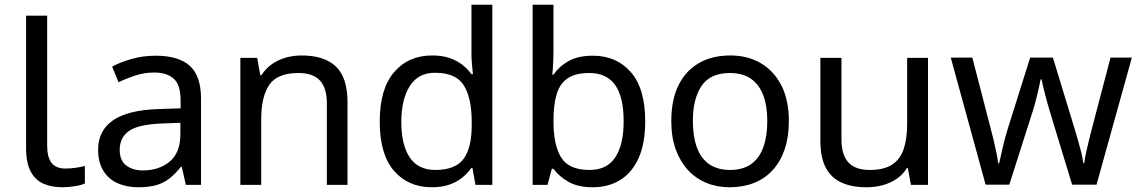

<svg xmlns="http://www.w3.org/2000/svg" viewBox="-20 -780 4806 810"><path d="M243 10Q199 10 164.5 -4.5Q130 -19 110 -55.5Q90 -92 90 -157V-714H179V-165Q179 -117 197.5 -93Q216 -69 256 -69Q278 -69 301.5 -72.5Q325 -76 338 -80V-6Q324 1 296.5 5.5Q269 10 243 10Z M636 -545Q734 -545 781 -502Q828 -459 828 -365V0H764L747 -76H743Q720 -47 695.5 -27.5Q671 -8 639.5 1Q608 10 563 10Q515 10 476.5 -7Q438 -24 416 -59.5Q394 -95 394 -149Q394 -229 457 -272.5Q520 -316 651 -320L742 -323V-355Q742 -422 713 -448Q684 -474 631 -474Q589 -474 551 -461.5Q513 -449 480 -433L453 -499Q488 -518 536 -531.5Q584 -545 636 -545ZM662 -259Q562 -255 523.5 -227Q485 -199 485 -148Q485 -103 512.5 -82Q540 -61 583 -61Q651 -61 696 -98.5Q741 -136 741 -214V-262Z M1252 -546Q1348 -546 1397 -499.5Q1446 -453 1446 -349V0H1359V-343Q1359 -408 1330 -440Q1301 -472 1239 -472Q1150 -472 1116 -422Q1082 -372 1082 -278V0H994V-536H1065L1078 -463H1083Q1101 -491 1127.5 -509.5Q1154 -528 1186 -537Q1218 -546 1252 -546Z M1802 10Q1702 10 1642 -59.5Q1582 -129 1582 -267Q1582 -405 1642.5 -475.5Q1703 -546 1803 -546Q1845 -546 1876 -535.5Q1907 -525 1930 -507Q1953 -489 1969 -467H1975Q1974 -480 1971.5 -505.5Q1969 -531 1969 -546V-760H2057V0H1986L1973 -72H1969Q1953 -49 1930 -30.5Q1907 -12 1875.5 -1Q1844 10 1802 10ZM1816 -63Q1901 -63 1935.5 -109.5Q1970 -156 1970 -250V-266Q1970 -366 1937 -419.5Q1904 -473 1815 -473Q1744 -473 1708.5 -416.5Q1673 -360 1673 -265Q1673 -169 1708.5 -116Q1744 -63 1816 -63Z M2315 -575Q2315 -541 2313.5 -511.5Q2312 -482 2310 -465H2315Q2338 -499 2378 -522Q2418 -545 2481 -545Q2581 -545 2641.5 -475.5Q2702 -406 2702 -268Q2702 -176 2674.5 -114Q2647 -52 2597 -21Q2547 10 2481 10Q2418 10 2378 -13Q2338 -36 2315 -68H2308L2290 0H2227V-760H2315ZM2466 -472Q2409 -472 2376 -450.5Q2343 -429 2329 -384.5Q2315 -340 2315 -271V-267Q2315 -168 2347.5 -115.5Q2380 -63 2468 -63Q2540 -63 2575.5 -116Q2611 -169 2611 -269Q2611 -370 2575.5 -421Q2540 -472 2466 -472Z M3308 -269Q3308 -202 3290.5 -150.5Q3273 -99 3240.5 -63Q3208 -27 3161.5 -8.5Q3115 10 3058 10Q3005 10 2960 -8.5Q2915 -27 2882 -63Q2849 -99 2830.5 -150.5Q2812 -202 2812 -269Q2812 -358 2842 -419.5Q2872 -481 2928 -513.5Q2984 -546 3061 -546Q3134 -546 3189.5 -513.5Q3245 -481 3276.5 -419.5Q3308 -358 3308 -269ZM2903 -269Q2903 -206 2919.5 -159.5Q2936 -113 2971 -88Q3006 -63 3060 -63Q3114 -63 3149 -88Q3184 -113 3200.5 -159.5Q3217 -206 3217 -269Q3217 -333 3200 -378Q3183 -423 3148.5 -447.5Q3114 -472 3059 -472Q2977 -472 2940 -418Q2903 -364 2903 -269Z M3895 -536V0H3823L3810 -71H3806Q3789 -43 3762 -25Q3735 -7 3703 1.5Q3671 10 3636 10Q3572 10 3528.5 -10.5Q3485 -31 3463 -74Q3441 -117 3441 -185V-536H3530V-191Q3530 -127 3559 -95Q3588 -63 3649 -63Q3709 -63 3743.5 -85.5Q3778 -108 3792.5 -151.5Q3807 -195 3807 -257V-536Z M4411 -303Q4405 -324 4399 -344.5Q4393 -365 4388.5 -383.5Q4384 -402 4380 -418Q4376 -434 4374 -445H4370Q4368 -434 4364.5 -418Q4361 -402 4356.5 -383Q4352 -364 4346.5 -343.5Q4341 -323 4334 -302L4238 -1H4138L3991 -537H4082L4156 -251Q4164 -222 4171 -192.5Q4178 -163 4183.5 -136.5Q4189 -110 4191 -91H4195Q4198 -103 4202 -121Q4206 -139 4210.5 -159Q4215 -179 4220.5 -199Q4226 -219 4231 -235L4326 -537H4422L4514 -235Q4521 -212 4528.5 -186Q4536 -160 4542 -135.5Q4548 -111 4550 -92H4554Q4556 -109 4561.5 -134.5Q4567 -160 4574.5 -190.5Q4582 -221 4590 -251L4665 -537H4755L4606 -1H4503Z"/></svg>

Font: uhindi15
Style: Book
Weight: 400
Designer: Jelle Bosma - Monotype Design Team
Foundry: Monotype Imaging Inc.
Version: Version 2.003